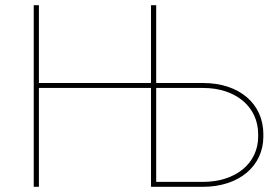

<svg xmlns="http://www.w3.org/2000/svg" viewBox="-20 -720 1080 740"><path d="M110 0H130V-381H562V0H762C900 0 995 -79 995 -194V-203C995 -320 902 -400 764 -400H582V-700H562V-400H130V-700H110ZM582 -19V-381H763C889 -381 975 -308 975 -203V-194C975 -90 888 -19 762 -19Z"/></svg>

Font: Fixel Display Thin
Style: Regular
Weight: 100
Designer: AlfaBravo + MacPaw
Foundry: Kyrylo Tkachov, Marchela Mozhyna, Serhii Makarenko, Maria Weinstein, Zakhar Kryvoshyya
Version: Version 1.211